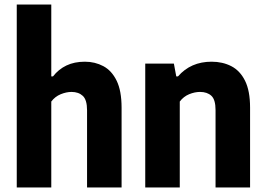

<svg xmlns="http://www.w3.org/2000/svg" viewBox="-20 -828 1175 848"><path d="M54 0V-808H206.5V-490.5H214Q238.5 -522 273.5 -538.8Q308.5 -555.5 355 -555.5Q399.5 -555.5 436.5 -535.8Q473.5 -516 495.2 -471.5Q517 -427 517 -352V0H364.5V-341Q364.5 -387 345.8 -404.5Q327 -422 296 -422Q273 -422 248 -411.8Q223 -401.5 206.5 -379.5V0Z M621.5 0V-547H748L758.5 -490.5H766Q822.5 -555.5 914.5 -555.5Q963 -555.5 1001.5 -535.8Q1040 -516 1062.2 -471.5Q1084.5 -427 1084.5 -352.5V0H932V-342Q932 -388 913.5 -405Q895 -422 863.5 -422Q840 -422 815.2 -411.8Q790.5 -401.5 774 -379.5V0Z"/></svg>

Font: Encode Sans SemiCondensed SemiCondensed
Style: Bold
Weight: 700
Width: 4
Designer: Multiple Designers
Foundry: Impallari Type
Version: Version 3.000; ttfautohint (v1.8.3) -l 8 -r 50 -G 200 -x 14 